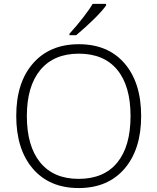

<svg xmlns="http://www.w3.org/2000/svg" viewBox="-20 -951 804 981"><path d="M701.2 -357.9Q701.2 -188 616.2 -89.1Q531.2 9.8 381.8 9.8Q232.9 9.8 147.9 -89.1Q63 -188 63 -358.9Q63 -529.3 148.7 -627.2Q234.4 -725.1 382.8 -725.1Q532.2 -725.1 616.7 -626.7Q701.2 -528.3 701.2 -357.9ZM117.2 -357.9Q117.2 -204.6 185.5 -120.8Q253.9 -37.1 381.8 -37.1Q510.7 -37.1 578.9 -120.1Q647 -203.1 647 -357.9Q647 -512.2 578.9 -594.5Q510.7 -676.8 382.8 -676.8Q255.4 -676.8 186.3 -593.8Q117.2 -510.7 117.2 -357.9ZM335 -778.8Q370.6 -817.4 405.5 -862.5Q440.4 -907.7 453.1 -931.2H522V-922.9Q504.4 -897.5 462.2 -855.5Q419.9 -813.5 369.1 -771H335Z"/></svg>

Font: CAA NEO Sans Light
Style: Regular
Weight: 300
Version: Version 1.10